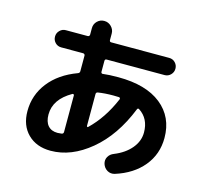

<svg xmlns="http://www.w3.org/2000/svg" viewBox="-120 -946 1240 1149"><g transform="rotate(15 500.0 -371.5)"><path d="M316.4 -335Q210 -274.4 210 -179.7Q210 -134.8 231 -110.8Q252 -86.9 290 -86.9Q296.9 -86.9 315.4 -88.9Q327.1 -90.8 327.1 -102.5V-329.1Q327.1 -333 323.7 -335Q320.3 -336.9 316.4 -335ZM556.6 -389.6Q502.9 -389.6 460.9 -382.8Q450.2 -380.9 450.2 -370.1V-172.9Q450.2 -169.9 453.1 -168Q456.1 -166 458 -168Q543.9 -250 597.7 -377Q599.6 -380.9 597.2 -384.8Q594.7 -388.7 590.8 -388.7Q580.1 -389.6 556.6 -389.6ZM277.3 27.3Q189.5 27.3 136.2 -25.4Q83 -78.1 83 -167Q83 -266.6 144 -344.7Q205.1 -422.9 316.4 -463.9Q327.1 -467.8 327.1 -478.5V-575.2Q327.1 -580.1 323.7 -583.5Q320.3 -586.9 315.4 -586.9H179.7Q157.2 -586.9 142.1 -602.5Q127 -618.2 127 -640.1Q127 -662.1 142.6 -677.7Q158.2 -693.4 179.7 -693.4H315.4Q320.3 -693.4 323.7 -696.8Q327.1 -700.2 327.1 -705.1V-745.1Q327.1 -771.5 345.2 -789.1Q363.3 -806.6 387.7 -806.6Q414.1 -806.6 432.1 -788.1Q450.2 -769.5 450.2 -745.1V-705.1Q450.2 -693.4 460.9 -693.4H820.3Q842.8 -693.4 857.9 -677.7Q873 -662.1 873 -640.1Q873 -618.2 857.4 -602.5Q841.8 -586.9 820.3 -586.9H460.9Q450.2 -586.9 450.2 -575.2V-507.8Q450.2 -502.9 453.6 -500Q457 -497.1 460.9 -498Q498 -502.9 556.6 -502.9Q728.5 -502.9 822.8 -427.7Q917 -352.5 917 -222.7Q917 -122.1 855.5 -47.4Q793.9 27.3 684.6 61.5Q660.2 68.4 639.2 56.2Q618.2 43.9 610.4 19.5Q603.5 -3.9 614.7 -23.9Q626 -43.9 649.4 -52.7Q714.8 -79.1 752.4 -124Q790 -168.9 790 -222.7Q790 -308.6 725.6 -350.6Q716.8 -355.5 712.9 -345.7Q642.6 -169.9 523.9 -71.3Q405.3 27.3 277.3 27.3Z"/></g></svg>

Font: Rounded-X Mgen+ 1m bold
Style: Bold
Weight: 700
Designer: [Source Han Sans]
Ryoko NISHIZUKA  (kana & ideographs); Paul D. Hunt (Latin, Greek & Cyrillic); Wenlong ZHANG  (bopomofo
Version: Version 1.059.20150602